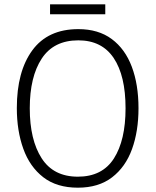

<svg xmlns="http://www.w3.org/2000/svg" viewBox="-20 -953 721 890"><path d="M622 -451Q622 -345 592 -262Q562 -179 499.5 -131Q437 -83 341 -83Q243 -83 180.5 -131.5Q118 -180 88 -263.5Q58 -347 58 -452Q58 -622 130 -720Q202 -818 343 -818Q436 -818 498 -772Q560 -726 591 -643.5Q622 -561 622 -451ZM118 -451Q118 -305 173 -219.5Q228 -134 341 -134Q454 -134 508 -218.5Q562 -303 562 -451Q562 -602 507 -684Q452 -766 343 -766Q229 -766 173.5 -681.5Q118 -597 118 -451ZM468 -933V-887H212V-933Z"/></svg>

Font: Noto Sans Telugu UI SemiCondensed Light
Style: Regular
Weight: 300
Width: 4
Designer: Jelle Bosma - Monotype Design Team
Foundry: Monotype Imaging Inc.
Version: Version 2.005; ttfautohint (v1.8.4.7-5d5b)